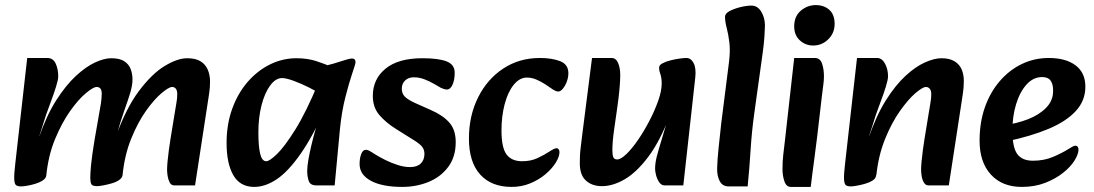

<svg xmlns="http://www.w3.org/2000/svg" viewBox="-20 -719 4301 755"><path d="M665 10Q653 10 647 -2Q641 -14 639 -28Q637 -42 637 -51Q637 -65 639 -85.5Q641 -106 644 -129Q647 -152 650 -170L667 -274Q670 -294 673.5 -313Q677 -332 677 -349Q677 -363 671.5 -370Q666 -377 657 -377Q644 -377 615 -352.5Q586 -328 554 -283Q522 -238 496 -174Q470 -110 462 -31L433 -175Q474 -291 525.5 -360Q577 -429 627.5 -459.5Q678 -490 716 -490Q749 -490 768.5 -478Q788 -466 797 -445Q806 -424 806 -398Q806 -375 802.5 -352Q799 -329 795 -303L747 10ZM63 14Q50 14 43.5 9.5Q37 5 36 -14Q35 -33 40 -75L87 -491H166Q189 -491 199 -469Q209 -447 209 -419Q209 -406 200.5 -378.5Q192 -351 180.5 -320.5Q169 -290 161 -267L135 -185L179 -191L162 -29Q161 -18 148 -9.5Q135 -1 118 4Q101 9 86 11.5Q71 14 63 14ZM361 13Q342 13 338.5 4Q335 -5 335 -20Q335 -37 338 -70Q341 -103 352 -170L370 -273Q374 -293 377 -313.5Q380 -334 380 -351Q380 -364 375 -370.5Q370 -377 360 -377Q347 -377 317.5 -352.5Q288 -328 255.5 -282Q223 -236 196.5 -172Q170 -108 162 -29L133 -178Q163 -265 201 -324.5Q239 -384 278.5 -420.5Q318 -457 354 -473.5Q390 -490 417 -490Q451 -490 469 -478Q487 -466 494 -447Q501 -428 501 -407Q501 -383 492 -353.5Q483 -324 468.5 -283.5Q454 -243 438 -185L478 -198L462 -31Q461 -20 449 -11.5Q437 -3 419.5 2Q402 7 386 10Q370 13 361 13Z M980 16Q924 16 897.5 -30Q871 -76 871 -157Q871 -230 893 -291Q915 -352 953.5 -396.5Q992 -441 1041.5 -465.5Q1091 -490 1146 -490Q1189 -490 1224.5 -478.5Q1260 -467 1285 -455L1256 -340Q1229 -358 1196 -374.5Q1163 -391 1134 -401.5Q1105 -412 1089 -412Q1064 -412 1042.5 -383Q1021 -354 1008.5 -305.5Q996 -257 996 -198Q996 -144 1003 -114.5Q1010 -85 1027 -85Q1040 -85 1069.5 -113.5Q1099 -142 1141.5 -210Q1184 -278 1233 -396L1265 -304Q1211 -184 1162 -114Q1113 -44 1068 -14Q1023 16 980 16ZM1224 10Q1200 10 1194 -7.5Q1188 -25 1188 -47Q1188 -64 1192.5 -90Q1197 -116 1204 -146Q1211 -176 1219 -204L1241 -279L1210 -305L1234 -456Q1266 -461 1292 -469Q1318 -477 1337 -483Q1356 -489 1364 -489Q1378 -489 1378 -474Q1378 -468 1365.5 -431.5Q1353 -395 1338.5 -338.5Q1324 -282 1317 -214L1296 10Z M1562 16Q1483 16 1438.5 -8Q1394 -32 1394 -74Q1394 -97 1400.5 -113.5Q1407 -130 1419 -130Q1424 -130 1430.5 -127Q1437 -124 1452 -114Q1471 -102 1495 -90Q1519 -78 1544.5 -70Q1570 -62 1592 -62Q1620 -62 1634.5 -76Q1649 -90 1649 -114Q1649 -131 1639 -143Q1629 -155 1604 -170L1537 -212Q1497 -237 1471.5 -267Q1446 -297 1446 -342Q1446 -408 1496 -449Q1546 -490 1641 -490Q1705 -490 1736.5 -477.5Q1768 -465 1768 -433Q1768 -405 1759.5 -386Q1751 -367 1737 -367Q1732 -367 1725.5 -369Q1719 -371 1713 -374Q1704 -379 1687 -389Q1670 -399 1649.5 -407Q1629 -415 1607 -415Q1586 -415 1573 -402.5Q1560 -390 1560 -370Q1560 -352 1571 -340Q1582 -328 1610 -315L1675 -286Q1721 -266 1746.5 -237.5Q1772 -209 1772 -160Q1772 -102 1742.5 -62.5Q1713 -23 1665 -3.5Q1617 16 1562 16Z M1992 16Q1912 16 1868 -33Q1824 -82 1824 -174Q1824 -264 1860 -336Q1896 -408 1959 -449.5Q2022 -491 2103 -491Q2150 -491 2182.5 -478.5Q2215 -466 2215 -431Q2215 -415 2209 -398.5Q2203 -382 2193.5 -370.5Q2184 -359 2175 -359Q2170 -359 2162.5 -362.5Q2155 -366 2150 -370Q2140 -377 2124 -387.5Q2108 -398 2089.5 -406Q2071 -414 2052 -414Q2023 -414 2000 -385.5Q1977 -357 1964.5 -309.5Q1952 -262 1952 -206Q1952 -138 1972 -111.5Q1992 -85 2033 -85Q2067 -85 2093 -97Q2119 -109 2142 -124Q2151 -130 2157.5 -133Q2164 -136 2169 -136Q2174 -136 2177 -131.5Q2180 -127 2180 -121Q2180 -103 2165.5 -79.5Q2151 -56 2125 -34Q2099 -12 2065 2Q2031 16 1992 16Z M2347 13Q2308 13 2284 -9Q2260 -31 2260 -76Q2260 -91 2260.5 -105Q2261 -119 2263.5 -139.5Q2266 -160 2270 -193L2308 -491H2385Q2402 -491 2410.5 -471.5Q2419 -452 2419 -424Q2419 -403 2416 -369Q2413 -335 2407 -294L2395 -210Q2391 -182 2389.5 -162Q2388 -142 2388 -128Q2388 -111 2391.5 -101.5Q2395 -92 2407 -92Q2421 -92 2443 -113Q2465 -134 2489 -169Q2513 -204 2534 -244.5Q2555 -285 2568.5 -323.5Q2582 -362 2582 -390Q2582 -413 2576.5 -428.5Q2571 -444 2572 -454Q2572 -463 2585 -470Q2598 -477 2616 -481.5Q2634 -486 2651.5 -488.5Q2669 -491 2679 -491Q2697 -491 2707.5 -471Q2718 -451 2714 -414L2667 10H2593Q2581 10 2572.5 -2Q2564 -14 2560 -29.5Q2556 -45 2556 -55Q2556 -78 2563 -105Q2570 -132 2583 -174Q2596 -216 2614 -282V-265Q2575 -163 2529 -102Q2483 -41 2436.5 -14Q2390 13 2347 13Z M2845 14Q2821 14 2810 -7Q2799 -28 2800 -59Q2801 -93 2806 -140Q2811 -187 2816 -233L2847 -478Q2852 -521 2848 -553Q2844 -585 2837.5 -609.5Q2831 -634 2831 -653Q2831 -666 2849 -675.5Q2867 -685 2891.5 -691Q2916 -697 2935 -697Q2959 -697 2973.5 -673Q2988 -649 2988 -618Q2988 -608 2986 -576Q2984 -544 2978 -503L2946 -273Q2936 -201 2931.5 -128.5Q2927 -56 2920 14Z M3090 16Q3072 16 3064.5 -6Q3057 -28 3057 -54Q3057 -85 3060 -110.5Q3063 -136 3067 -170L3103 -491H3184Q3205 -491 3212.5 -469Q3220 -447 3220 -419Q3220 -405 3218 -389.5Q3216 -374 3212 -342L3193 -179Q3187 -128 3182 -93Q3177 -58 3174 -32.5Q3171 -7 3168 16ZM3178 -540Q3147 -540 3125 -560.5Q3103 -581 3103 -615Q3103 -655 3129 -677Q3155 -699 3188 -699Q3220 -699 3241 -680.5Q3262 -662 3262 -625Q3262 -589 3237 -564.5Q3212 -540 3178 -540Z M3631 10Q3619 10 3612.5 -2Q3606 -14 3604 -28Q3602 -42 3602 -51Q3602 -65 3604 -85.5Q3606 -106 3609 -129Q3612 -152 3615 -170L3632 -274Q3635 -294 3638.5 -313Q3642 -332 3642 -349Q3642 -363 3636 -370Q3630 -377 3621 -377Q3608 -377 3579.5 -352.5Q3551 -328 3518.5 -282Q3486 -236 3460 -171.5Q3434 -107 3426 -29L3396 -178Q3426 -265 3463.5 -324.5Q3501 -384 3540.5 -420.5Q3580 -457 3617 -473.5Q3654 -490 3682 -490Q3714 -490 3733.5 -478Q3753 -466 3761.5 -446Q3770 -426 3770 -402Q3770 -376 3766.5 -352.5Q3763 -329 3759 -303L3711 10ZM3326 14Q3313 14 3306.5 9.5Q3300 5 3299 -14Q3298 -33 3303 -75L3350 -491H3429Q3448 -491 3460 -469Q3472 -447 3472 -419Q3472 -406 3463.5 -378.5Q3455 -351 3443.5 -320.5Q3432 -290 3424 -267L3398 -185L3442 -191L3425 -29Q3424 -17 3411 -9Q3398 -1 3380.5 4Q3363 9 3347.5 11.5Q3332 14 3326 14Z M3998 16Q3921 16 3876.5 -32.5Q3832 -81 3832 -166Q3832 -237 3852.5 -296Q3873 -355 3910.5 -399Q3948 -443 3997.5 -467Q4047 -491 4104 -491Q4171 -491 4209.5 -462Q4248 -433 4248 -378Q4248 -323 4210 -282Q4172 -241 4102.5 -212Q4033 -183 3938 -163L3925 -226Q3978 -233 4022 -250Q4066 -267 4093.5 -295Q4121 -323 4121 -360Q4122 -386 4112 -401Q4102 -416 4078 -416Q4043 -416 4016.5 -386.5Q3990 -357 3975.5 -309Q3961 -261 3961 -206Q3961 -140 3980 -113.5Q3999 -87 4042 -87Q4086 -87 4122 -102.5Q4158 -118 4183 -134Q4191 -139 4197.5 -142.5Q4204 -146 4209 -146Q4215 -146 4218 -141.5Q4221 -137 4221 -131Q4221 -113 4205.5 -88Q4190 -63 4160.5 -39.5Q4131 -16 4090 0Q4049 16 3998 16Z"/></svg>

Font: Alkatra Medium
Style: Regular
Weight: 500
Designer: Suman Bhandary
Version: Version 1.100;gftools[0.9.22]